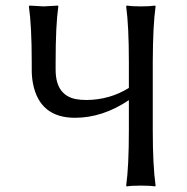

<svg xmlns="http://www.w3.org/2000/svg" viewBox="-20 -668 673 691"><path d="M180.2 -444.8V-417Q180.2 -326.7 252 -311.5Q270 -308.1 292 -308.1Q376 -309.1 443.8 -351.6V-444.8Q443.8 -573.7 434.1 -645L436 -647.9Q454.1 -645 486.8 -645Q519.5 -645 538.1 -647.9L540 -645Q530.3 -578.1 529.8 -444.8V-200.2Q529.8 -71.3 540 0L538.1 2.9Q520 0 486.8 0Q454.1 0 436 2.9L434.1 0Q443.8 -68.4 443.8 -200.2V-307.6Q349.6 -244.1 250 -244.1Q122.6 -244.1 98.6 -367.7Q93.8 -393.1 94.2 -421.9V-444.8Q94.2 -573.7 84 -645L85.9 -647.9Q87.9 -647.9 137.2 -645L189 -647.9L189.9 -645Q180.2 -577.6 180.2 -444.8Z"/></svg>

Font: Linux Biolinum O
Style: Regular
Weight: 400
Designer: Philipp H. Poll
Foundry: Philipp H. Poll
Version: Version 1.0.4